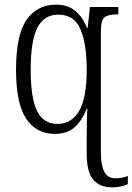

<svg xmlns="http://www.w3.org/2000/svg" viewBox="-20 -566 570 826"><path d="M463 240Q409 240 381 207Q353 174 353 94V33Q353 8 353.5 -20.5Q354 -49 354.5 -70.5Q355 -92 356 -98H353Q334 -49 302 -19.5Q270 10 216 10Q136 10 92.5 -55.5Q49 -121 49 -266Q49 -416 94.5 -481Q140 -546 222 -546Q272 -546 304.5 -518.5Q337 -491 354 -446H357L367 -536H489V-504H482Q446 -504 430 -492Q414 -480 414 -431V90Q414 144 428.5 172.5Q443 201 477 201Q505 201 530 191V226Q519 232 500.5 236Q482 240 463 240ZM228 -33Q287 -33 320 -88Q353 -143 353 -267Q353 -378 326 -440.5Q299 -503 231 -503Q170 -503 141 -447Q112 -391 112 -265Q112 -146 139 -89.5Q166 -33 228 -33Z"/></svg>

Font: Noto Serif Condensed Light
Style: Regular
Weight: 300
Width: 3
Designer: Monotype Design Team
Foundry: Monotype Imaging Inc.
Version: Version 2.013